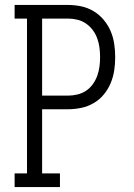

<svg xmlns="http://www.w3.org/2000/svg" viewBox="-20 -755 540 775"><path d="M39 0V-55H89V-680H39V-735H254Q281 -735 307.5 -729.5Q334 -724 357.5 -710Q381 -696 398.5 -675Q416 -654 426.5 -629.5Q437 -605 441 -578Q445 -551 445 -524Q445 -497 441 -470.5Q437 -444 426.5 -419Q416 -394 398.5 -373Q381 -352 357.5 -338.5Q334 -325 307.5 -319.5Q281 -314 254 -314H150V-55H222V0ZM150 -369H254Q273 -369 292 -373.5Q311 -378 327 -388.5Q343 -399 354.5 -415Q366 -431 372.5 -449Q379 -467 381.5 -486Q384 -505 384 -524Q384 -544 381.5 -563Q379 -582 372.5 -600Q366 -618 354.5 -633.5Q343 -649 327 -660Q311 -671 292 -675.5Q273 -680 254 -680H150Z"/></svg>

Font: Iosevka Curly Slab Light
Style: Regular
Weight: 300
Monospace: yes
Designer: Belleve Invis
Foundry: Belleve Invis
Version: Version 22.1.2; ttfautohint (v1.8.4)